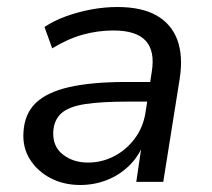

<svg xmlns="http://www.w3.org/2000/svg" viewBox="-20 -519 605 548"><path d="M209 9Q162 9 124.5 -10.5Q87 -30 65.5 -64Q44 -98 47 -142Q50 -194 82 -225Q114 -256 178 -270.5Q242 -285 339 -285H421L412 -229H346Q270 -229 223.5 -222Q177 -215 155.5 -196Q134 -177 132 -143Q130 -101 159.5 -78Q189 -55 231 -55Q270 -55 304.5 -72.5Q339 -90 363.5 -122Q388 -154 395 -196L413 -313Q423 -373 396 -402.5Q369 -432 304 -432Q259 -432 216 -420Q173 -408 129 -381L107 -442Q134 -460 168.5 -472.5Q203 -485 240.5 -492Q278 -499 315 -499Q384 -499 426.5 -475Q469 -451 486 -405.5Q503 -360 493 -295L446 0H369L385 -109H390Q375 -71 347 -44.5Q319 -18 283.5 -4.5Q248 9 209 9Z"/></svg>

Font: Nunito Sans 10pt
Style: Italic
Weight: 400
Italic angle: -9°
Designer: Vernon Adams
Foundry: Vernon Adams
Version: Version 3.101;gftools[0.9.27]